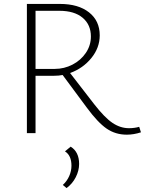

<svg xmlns="http://www.w3.org/2000/svg" viewBox="-20 -678 738 978"><path d="M698 -4Q661 8 626 8Q568 8 523 -23Q478 -54 422 -130L299 -296Q280 -292 255 -292H161V0H117V-658H285Q379 -658 433.5 -615Q488 -572 488 -498Q488 -435 445.5 -382.5Q403 -330 337 -306L460 -147Q513 -79 553 -52Q593 -25 637 -25Q665 -25 689 -32ZM259 -327Q307 -327 349.5 -349Q392 -371 417.5 -409Q443 -447 443 -492Q443 -552 401 -587.5Q359 -623 282 -623H161V-327ZM300 264Q321 245 332.5 219Q344 193 344 166Q344 114 311 93L340 69Q383 96 383 157Q383 191 366 224.5Q349 258 319 280Z"/></svg>

Font: Ysabeau Light
Style: Regular
Weight: 300
Designer: Christian Thalmann (Catharsis Fonts)
Version: Version 0.003